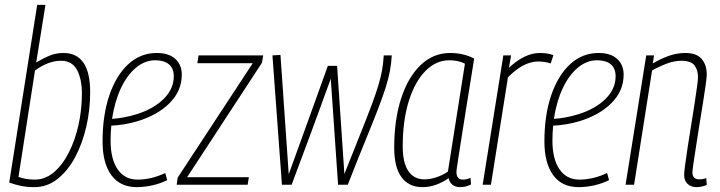

<svg xmlns="http://www.w3.org/2000/svg" viewBox="-20 -760 2962 790"><path d="M167 -740 129 -503Q157 -520 184 -531Q211 -542 241 -542Q351 -542 351 -381Q351 -308 335 -238.5Q319 -169 289 -113Q259 -57 216.5 -23.5Q174 10 122 10Q92 10 67 5Q42 0 18 -9L133 -740ZM231 -510Q179 -510 124 -470L56 -32Q69 -27 86.5 -24Q104 -21 123 -21Q166 -21 201.5 -51Q237 -81 263 -132Q289 -183 303 -246Q317 -309 317 -375Q317 -434 297 -472Q277 -510 231 -510Z M668 -19Q641 -5 607.5 2.5Q574 10 543 10Q474 10 438 -39.5Q402 -89 402 -178Q402 -286 430 -368Q458 -450 508 -496Q558 -542 625 -542Q675 -542 701.5 -517.5Q728 -493 728 -453Q728 -386 678 -336Q628 -286 545 -261Q518 -253 490.5 -248.5Q463 -244 438 -243Q435 -213 435 -181Q435 -106 464 -63.5Q493 -21 546 -21Q602 -21 660 -48ZM619 -512Q576 -512 539.5 -481.5Q503 -451 477.5 -397Q452 -343 441 -271Q490 -274 542 -290Q612 -312 653.5 -353Q695 -394 695 -446Q695 -479 675 -495.5Q655 -512 619 -512Z M707 0 711 -29 1020 -500H792L797 -532H1063L1058 -502L750 -31H1004L999 0Z M1411 0H1371L1341 -436Q1302 -328 1261.5 -218.5Q1221 -109 1180 0H1140L1101 -532L1134 -534L1168 -43Q1208 -154 1248.5 -265.5Q1289 -377 1329 -489H1367L1397 -44Q1437 -145 1464.5 -213.5Q1492 -282 1509.5 -329Q1527 -376 1537 -409.5Q1547 -443 1552 -471Q1557 -499 1559 -532H1592Q1590 -499 1584.5 -469Q1579 -439 1567.5 -402Q1556 -365 1536 -313Q1516 -261 1485 -185.5Q1454 -110 1411 0Z M1873 10Q1854 10 1841.5 0Q1829 -10 1826 -27Q1804 -11 1776 -0.5Q1748 10 1718 10Q1662 10 1632 -31Q1602 -72 1602 -152Q1602 -267 1630.5 -355Q1659 -443 1711 -492.5Q1763 -542 1832 -542Q1887 -542 1931 -519Q1912 -401 1899 -320Q1886 -239 1878 -187.5Q1870 -136 1865.5 -107.5Q1861 -79 1859.5 -67.5Q1858 -56 1858 -53Q1858 -21 1885 -21Q1899 -21 1916 -28L1918 -1Q1897 10 1873 10ZM1823 -54 1893 -498Q1867 -512 1828 -512Q1774 -512 1730.5 -468Q1687 -424 1662 -344Q1637 -264 1637 -157Q1637 -91 1660 -56.5Q1683 -22 1726 -22Q1751 -22 1777 -31Q1803 -40 1823 -54Z M2083 -532 2074 -481Q2139 -542 2201 -542Q2234 -542 2257 -533L2246 -499Q2221 -507 2194 -507Q2166 -507 2135.5 -492Q2105 -477 2070 -442L2000 0H1966L2051 -532Z M2486 -19Q2459 -5 2425.5 2.5Q2392 10 2361 10Q2292 10 2256 -39.5Q2220 -89 2220 -178Q2220 -286 2248 -368Q2276 -450 2326 -496Q2376 -542 2443 -542Q2493 -542 2519.5 -517.5Q2546 -493 2546 -453Q2546 -386 2496 -336Q2446 -286 2363 -261Q2336 -253 2308.5 -248.5Q2281 -244 2256 -243Q2253 -213 2253 -181Q2253 -106 2282 -63.5Q2311 -21 2364 -21Q2420 -21 2478 -48ZM2437 -512Q2394 -512 2357.5 -481.5Q2321 -451 2295.5 -397Q2270 -343 2259 -271Q2308 -274 2360 -290Q2430 -312 2471.5 -353Q2513 -394 2513 -446Q2513 -479 2493 -495.5Q2473 -512 2437 -512Z M2639 -532H2671L2666 -499Q2698 -518 2731.5 -530Q2765 -542 2800 -542Q2846 -542 2867 -517.5Q2888 -493 2888 -453Q2888 -444 2884 -413.5Q2880 -383 2873 -340.5Q2866 -298 2858.5 -251Q2851 -204 2844.5 -161.5Q2838 -119 2833.5 -89Q2829 -59 2829 -51Q2829 -22 2858 -22Q2863 -22 2870 -23Q2877 -24 2886 -27L2888 1Q2876 6 2865.5 8Q2855 10 2846 10Q2824 10 2809.5 -3Q2795 -16 2795 -40Q2795 -51 2799 -81.5Q2803 -112 2809.5 -154.5Q2816 -197 2823.5 -243Q2831 -289 2837.5 -331Q2844 -373 2848 -403Q2852 -433 2852 -442Q2852 -472 2837.5 -491Q2823 -510 2784 -510Q2755 -510 2724 -498.5Q2693 -487 2663 -470L2589 0H2554Z"/></svg>

Font: Georama SemiCondensed ExtraLight
Style: Italic
Weight: 200
Width: 4
Italic angle: -9°
Designer: Jean-Baptiste Levee
Foundry: Production Type
Version: Version 1.000